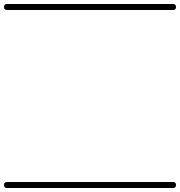

<svg xmlns="http://www.w3.org/2000/svg" viewBox="-35 -575 900 960"><path d="M0 -555Q207 -555 414.5 -555Q622 -555 830 -555Q845 -555 845 -540Q845 -525 830 -525Q622 -525 414.5 -525Q207 -525 0 -525Q-15 -525 -15 -540Q-15 -555 0 -555ZM0 335Q207 335 414.5 335Q622 335 830 335Q845 335 845 350Q845 365 830 365Q622 365 414.5 365Q207 365 0 365Q-15 365 -15 350Q-15 335 0 335Z"/></svg>

Font: FRB American Cursive Just Guidelines
Style: Italic
Weight: 400
Italic angle: -25°
Version: Version 2.0;Modular Font Editor K font №1